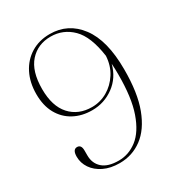

<svg xmlns="http://www.w3.org/2000/svg" viewBox="-172 -821 870 940"><g transform="rotate(-30 263.0 -350.5)"><path d="M231 9.5Q179 9.5 141.5 -8.8Q104 -27 83.5 -57.2Q63 -87.5 63 -123Q63 -163.5 88 -163.5Q111.5 -163.5 111.5 -130.5V-102.5Q111.5 -57.5 141.8 -30.5Q172 -3.5 233 -3.5Q289.5 -3.5 337 -40.2Q384.5 -77 413 -158Q441.5 -239 441 -371.5Q441 -403 439 -431.5Q421 -362 366.5 -322Q312 -282 243.5 -282Q186 -282 141 -306.2Q96 -330.5 70.5 -376.2Q45 -422 45 -487Q45 -552.5 70.5 -602.8Q96 -653 142 -681.2Q188 -709.5 248.5 -709.5Q352 -709.5 415.2 -625.5Q478.5 -541.5 478.5 -378Q479 -245 446.5 -159.2Q414 -73.5 358 -32Q302 9.5 231 9.5ZM82 -494.5Q82 -397.5 128 -346.8Q174 -296 250.5 -296Q297 -296 337.5 -319.2Q378 -342.5 404.5 -384Q431 -425.5 434 -479.5Q417.5 -596.5 367 -646.5Q316.5 -696.5 246 -696.5Q173 -696.5 127.5 -645.8Q82 -595 82 -494.5Z"/></g></svg>

Font: Fraunces 72pt S000 Thin
Style: Regular
Weight: 100
Version: Version 1.000; ttfautohint (v1.8.3)